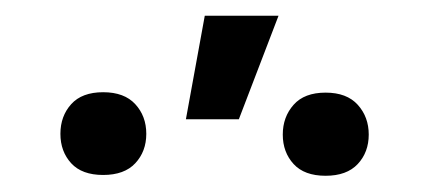

<svg xmlns="http://www.w3.org/2000/svg" viewBox="-20 -836 545 239"><path d="M234.9 -816.4H326.7L277.3 -687.5H211.4ZM55.2 -669.4Q55.2 -691.4 68.6 -706.3Q82 -721.2 108.4 -721.2Q134.8 -721.2 148.4 -706.3Q162.1 -691.4 162.1 -669.4Q162.1 -647.5 148.4 -632.8Q134.8 -618.2 108.4 -618.2Q82 -618.2 68.6 -632.8Q55.2 -647.5 55.2 -669.4ZM332 -668.5Q332 -690.4 345.5 -705.6Q358.9 -720.7 385.3 -720.7Q411.6 -720.7 425.3 -705.6Q439 -690.4 439 -668.5Q439 -646.5 425.3 -631.8Q411.6 -617.2 385.3 -617.2Q358.9 -617.2 345.5 -631.8Q332 -646.5 332 -668.5Z"/></svg>

Font: Roboto-ThirdPerson-AD3FC
Style: ThirdPerson-AD3FC
Weight: 400
Designer: Google
Version: Version 2.137; 2017